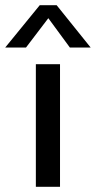

<svg xmlns="http://www.w3.org/2000/svg" viewBox="-70 -719 369 739"><path d="M161 -472V0H68V-472ZM279 -536H199L116 -649L30 -536H-50L83 -699H148Z"/></svg>

Font: Madhuban
Style: Regular
Weight: 400
Designer: jaikishan Patel
Foundry: MagicType
Version: Version 1.000